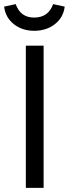

<svg xmlns="http://www.w3.org/2000/svg" viewBox="-22 -909 334 929"><path d="M143 -760Q85 -760 44.5 -792.5Q4 -825 -2 -877L54 -889Q77 -824 143 -824Q212 -824 235 -889L291 -877Q285 -825 244 -792.5Q203 -760 143 -760ZM189 -688V0H103V-688Z"/></svg>

Font: FiraGO Book
Style: Regular
Weight: 350
Designer: bBox Type
Foundry: bBox Type GmbH
Version: Version 1.001;PS 001.001;hotconv 1.0.88;makeotf.lib2.5.64775